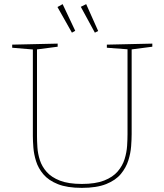

<svg xmlns="http://www.w3.org/2000/svg" viewBox="-20 -903 795 929"><path d="M497 -687 717 -692V-677L610 -663L617 -671V-254Q617 -229 614.5 -195.5Q612 -162 601 -127Q590 -92 565 -61.5Q540 -31 494 -12.5Q448 6 376 6Q305 6 260 -12Q215 -30 190 -59.5Q165 -89 154.5 -123Q144 -157 141.5 -189Q139 -221 139 -245V-671L146 -663L39 -672V-687L259 -692V-677L152 -663L159 -671V-245Q159 -221 161 -190Q163 -159 173 -128Q183 -97 206 -71Q229 -45 270 -29Q311 -13 376 -13Q442 -13 484 -29.5Q526 -46 549.5 -73.5Q573 -101 583 -133.5Q593 -166 595 -197.5Q597 -229 597 -254V-671L604 -664L497 -672ZM328 -745 344 -754 283 -883 258 -869ZM439 -745 455 -753 397 -883 371 -870Z"/></svg>

Font: Bitter Thin Thin
Style: Regular
Weight: 250
Version: Version 2.002